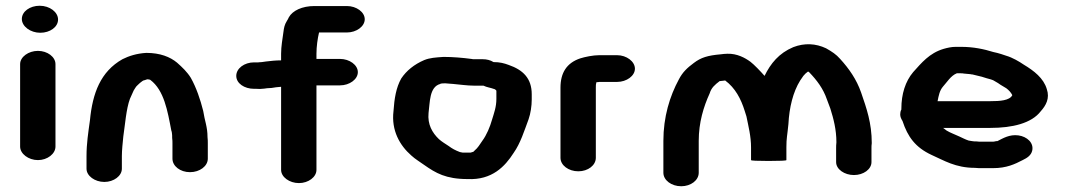

<svg xmlns="http://www.w3.org/2000/svg" viewBox="-20 -651 3715 668"><path d="M50 -428V-141C50 -116 79 -94 112 -94C145 -94 173 -116 173 -141V-428C173 -453 145 -474 112 -474C79 -474 50 -453 50 -428ZM56 -585C56 -559 86 -537 120 -537C154 -537 182 -557 182 -583C182 -609 153 -631 118 -631C84 -631 56 -611 56 -585Z M404 -64V-108C404 -128 407 -156 409 -176C415 -216 419 -272 432 -307L445 -336C449 -343 452 -347 454 -350C458 -354 475 -372 483 -372L492 -375C494 -375 497 -375 500 -374C501 -374 502 -374 503 -373C551 -337 563 -265 576 -197C577 -194 578 -191 578 -189C579 -184 579 -178 579 -171C580 -164 580 -158 580 -153V-99C580 -73 607 -52 641 -52C675 -52 703 -73 703 -99V-153C703 -159 703 -166 702 -174C702 -210 692 -231 687 -265C677 -305 663 -346 644 -380C631 -401 614 -417 596 -433C572 -453 537 -467 489 -467C455 -465 428 -456 406 -445C330 -402 302 -327 293 -233C287 -189 281 -152 281 -108V-64C281 -39 310 -18 343 -18C376 -18 404 -39 404 -64Z M1090 -538H1187C1220 -538 1249 -559 1249 -584C1249 -609 1220 -630 1187 -630H1074C1031 -630 998 -614 985 -591C983 -587 981 -582 978 -578C970 -565 968 -555 966 -539C963 -516 958 -490 958 -464V-441C939 -441 922 -439 905 -437L891 -435C886 -434 882 -435 879 -434H864C830 -434 802 -413 802 -387C802 -361 830 -342 864 -342H871C878 -342 884 -341 891 -342C896 -342 902 -343 909 -344L925 -345C936 -347 944 -348 958 -349V-60C958 -35 987 -14 1020 -14C1053 -14 1081 -35 1081 -60V-354H1163C1196 -354 1225 -375 1225 -400C1225 -425 1196 -446 1163 -446H1081V-464C1081 -489 1085 -517 1090 -538Z M1700 -341H1701C1702 -340 1707 -337 1707 -335V-307C1707 -279 1699 -258 1692 -235C1685 -210 1673 -181 1658 -161C1649 -148 1643 -137 1631 -127L1627 -123L1617 -120H1590L1580 -122C1564 -128 1553 -134 1541 -143C1529 -151 1517 -158 1507 -167C1484 -189 1467 -218 1471 -258C1476 -293 1473 -349 1512 -359L1513 -360C1518 -361 1522 -361 1527 -361H1531C1538 -360 1546 -360 1556 -359C1579 -357 1606 -353 1629 -353H1662C1674 -347 1687 -346 1700 -341ZM1697 -435C1686 -442 1673 -445 1659 -445H1629C1627 -445 1624 -445 1620 -446C1590 -450 1556 -453 1523 -453C1495 -451 1476 -450 1456 -442C1421 -427 1394 -405 1376 -378C1358 -346 1352 -308 1349 -264C1341 -197 1371 -145 1411 -110C1425 -97 1441 -88 1456 -77C1496 -49 1531 -28 1607 -28C1692 -24 1737 -72 1767 -119C1791 -153 1804 -196 1819 -236C1826 -256 1830 -282 1830 -305V-323C1830 -379 1799 -408 1750 -425C1734 -431 1719 -435 1697 -435Z M2053 -102V-346C2053 -356 2053 -357 2055 -365H2057C2060 -366 2063 -365 2065 -366H2127C2160 -366 2189 -387 2189 -412C2189 -437 2160 -459 2127 -459H2065C2043 -459 2015 -453 1999 -448C1951 -432 1930 -397 1930 -346V-102C1930 -76 1958 -55 1992 -55C2026 -55 2053 -76 2053 -102Z M2350 -3C2384 -3 2411 -24 2411 -50V-161C2411 -225 2428 -280 2449 -326C2455 -346 2467 -356 2484 -369H2486C2493 -370 2498 -370 2503 -371C2538 -345 2558 -307 2571 -265L2577 -246C2584 -211 2593 -177 2593 -138V-94C2593 -92 2613 -91 2654 -91C2695 -91 2716 -92 2716 -94V-139C2716 -171 2719 -178 2723 -219C2726 -277 2739 -331 2764 -371L2775 -387C2780 -393 2785 -398 2791 -402H2792L2795 -400C2822 -372 2844 -343 2857 -305L2869 -273C2880 -238 2890 -200 2890 -156C2889 -148 2889 -141 2889 -135V-87C2889 -62 2918 -42 2951 -42C2984 -42 3012 -62 3012 -87V-135C3012 -140 3012 -147 3013 -153C3013 -223 2995 -274 2976 -329C2960 -375 2934 -412 2903 -446C2889 -462 2875 -471 2854 -483C2818 -500 2779 -502 2740 -487C2690 -466 2661 -430 2640 -387C2626 -403 2604 -426 2591 -436C2572 -450 2544 -465 2511 -464C2503 -464 2495 -463 2487 -462C2442 -458 2419 -451 2394 -432C2371 -415 2355 -400 2342 -375C2310 -316 2288 -244 2288 -161V-50C2288 -24 2316 -3 2350 -3Z M3242 -299C3246 -319 3249 -336 3261 -350C3274 -364 3288 -388 3309 -396H3322C3326 -396 3330 -396 3334 -395L3356 -393C3359 -392 3361 -392 3363 -392C3374 -389 3384 -387 3396 -384L3412 -379C3422 -376 3434 -374 3442 -368C3449 -364 3456 -360 3461 -356L3481 -344C3489 -338 3497 -330 3502 -320C3493 -301 3458 -299 3426 -299ZM3116 -270C3113 -265 3112 -258 3112 -253C3112 -245 3115 -238 3120 -230C3138 -175 3165 -138 3221 -112C3264 -93 3304 -67 3372 -67C3381 -66 3388 -66 3393 -66H3435C3482 -66 3511 -80 3538 -94C3555 -102 3567 -111 3571 -126C3578 -154 3553 -176 3523 -180C3492 -184 3470 -170 3450 -160H3446C3441 -159 3438 -158 3435 -158H3393C3390 -158 3384 -158 3377 -159C3372 -159 3367 -159 3362 -160L3350 -162C3338 -166 3329 -171 3318 -176C3299 -185 3288 -188 3273 -197L3264 -204C3263 -205 3262 -205 3261 -206H3426C3502 -206 3569 -222 3601 -264C3619 -284 3633 -309 3622 -341C3611 -379 3577 -405 3542 -426C3526 -437 3502 -451 3481 -457L3463 -463C3454 -466 3445 -468 3436 -470C3404 -480 3367 -488 3324 -488H3305C3291 -488 3277 -485 3263 -481C3213 -466 3186 -432 3157 -400C3130 -368 3116 -324 3116 -273Z"/></svg>

Font: Blanket
Style: Sik
Weight: 700
Foundry: Cannot Into Space Fonts
Version: Version 0.9